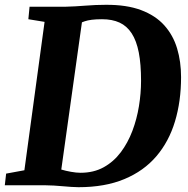

<svg xmlns="http://www.w3.org/2000/svg" viewBox="-29 -771 784 799"><path d="M94 -743H243.5Q283.5 -744 326.5 -747.5Q369.5 -751 411.5 -751Q498 -751.5 558 -729Q618 -706.5 654.8 -665.5Q691.5 -624.5 708 -569.5Q724.5 -514.5 724.5 -450Q724.5 -349.5 699.2 -265.8Q674 -182 621.8 -120.8Q569.5 -59.5 488.8 -25.8Q408 8 297.5 8Q284.5 8 267.8 6.8Q251 5.5 232.2 4Q213.5 2.5 195 1.2Q176.5 0 159.5 0H-9L-3.5 -48.5L72.5 -62.5L156.5 -680L89 -691ZM221 -29.5 210.5 -73.5Q210 -70.5 227 -65.2Q244 -60 266.5 -56Q289 -52 306 -52Q361 -52 402.5 -75Q444 -98 473.5 -137.2Q503 -176.5 521.8 -226Q540.5 -275.5 549.2 -329.2Q558 -383 558 -434.5Q558 -504 548.5 -552.8Q539 -601.5 519 -632.2Q499 -663 468.5 -677Q438 -691 395.5 -691Q371 -691 353.2 -688.8Q335.5 -686.5 323.8 -682.5Q312 -678.5 304.5 -674.5L315.5 -703.5Z"/></svg>

Font: Merriweather Light 18pt ExtraBold
Style: Italic
Weight: 800
Italic angle: -7.8°
Version: Version 2.101